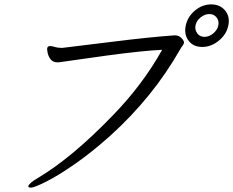

<svg xmlns="http://www.w3.org/2000/svg" viewBox="-20 -825 1063 875"><path d="M266 -607Q319 -613 490.5 -634.5Q662 -656 776 -664Q796 -664 808 -650.5Q820 -637 818.5 -630Q817 -623 811.5 -616Q806 -609 801 -600Q677 -382 482 -206Q397 -130 320.5 -77Q244 -24 190 3Q136 30 122 30Q108 30 109 24Q112 10 151 -13Q307 -105 495 -300Q630 -439 719 -598Q631 -594 468 -572L255 -542Q251 -541 248 -541H241Q221 -541 210.5 -555Q200 -569 197 -585Q194 -601 195 -605Q197 -614 206 -615H209Q218 -615 230 -611Q242 -607 258 -607ZM912 -657Q933 -657 952 -673Q971 -689 975 -709.5Q979 -730 967 -745.5Q955 -761 934 -761Q913 -761 894 -745.5Q875 -730 871 -709.5Q867 -689 879 -673Q891 -657 912 -657ZM942.5 -805Q983 -805 1006 -777Q1029 -749 1020.5 -708.5Q1012 -668 977 -639.5Q942 -611 901.5 -611Q861 -611 839.5 -639.5Q818 -668 826.5 -708.5Q835 -749 868.5 -777Q902 -805 942.5 -805Z"/></svg>

Font: LXGW Bright GB
Style: Italic
Weight: 400
Italic angle: -12°
Designer: Christian Thalmann (Catharsis Fonts)
Foundry: LXGW / Christian Thalmann (Catharsis Fonts) / Fontworks Inc.
Version: Version 5.510